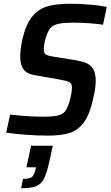

<svg xmlns="http://www.w3.org/2000/svg" viewBox="-20 -716 590 1025"><path d="M13 -8 34 -104Q140 -93 206 -93Q250 -93 274.5 -96.5Q299 -100 316 -111Q336 -124 350 -171Q364 -218 364 -249Q364 -270 350.5 -277.5Q337 -285 295 -292L169 -314Q124 -321 106 -345Q88 -369 88 -415Q88 -451 99 -504Q117 -583 149.5 -624.5Q182 -666 230 -681Q278 -696 353 -696Q409 -696 464 -691Q519 -686 550 -679L530 -584Q501 -589 455.5 -592Q410 -595 369 -595Q326 -595 300.5 -590.5Q275 -586 259 -575Q239 -560 226.5 -521Q214 -482 214 -451Q214 -432 225 -425Q236 -418 268 -413L387 -394Q421 -388 442.5 -378.5Q464 -369 477.5 -347Q491 -325 491 -285Q491 -245 479 -197Q461 -109 429.5 -65Q398 -21 352.5 -6.5Q307 8 234 8Q182 8 120 3.5Q58 -1 13 -8ZM168 195 172 177H121L146 62H262L244 144Q230 207 216 236Q202 265 175 277Q148 289 93 289L103 239Q136 239 148.5 230.5Q161 222 168 195Z"/></svg>

Font: Saira Semi Condensed Medium
Style: Italic
Weight: 500
Width: 4
Italic angle: -12°
Designer: Hector Gatti with collaboration of the Omnibus-Type team
Foundry: Omnibus-Type
Version: Version 1.001; ttfautohint (v1.8)